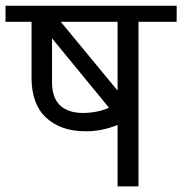

<svg xmlns="http://www.w3.org/2000/svg" viewBox="-35 -667 652 687"><path d="M385.7 0V-219.9Q329.1 -197.2 272.5 -197.2Q182.5 -197.2 130.2 -245.7Q77.9 -294.2 77.9 -388.3V-589H-15.2V-646.6H597.1V-589H460.6V0ZM385.7 -589H182.5L385.7 -342.8ZM354.9 -281.6 151.2 -529.8V-373.1Q151.2 -317 180 -289.9Q208.8 -262.9 261.1 -262.9Q313.4 -262.9 354.9 -281.6Z"/></svg>

Font: KhulaRegular
Style: Regular
Weight: 400
Designer: Erin McLaughlin, Steve Matteson
Version: Version 1.001;PS 1.0;hotconv 1.0.72;makeotf.lib2.5.5900; ttf